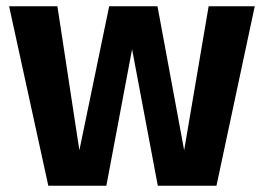

<svg xmlns="http://www.w3.org/2000/svg" viewBox="-20 -592 840 612"><path d="M792 -572H645L567 -113L482 -572H328L233 -113L163 -572H9L134 0H319L401 -435L483 0H670Z"/></svg>

Font: Glow Sans TC Normal
Style: Bold
Weight: 700
Designer: Ryoko NISHIZUKA (kana, bopomofo & ideographs); Paul D. Hunt (Latin, Greek & Cyrillic); Sandoll Communications, Soo-young
Version: Version 0.93